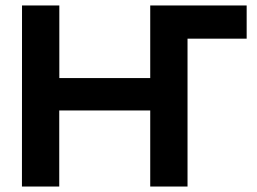

<svg xmlns="http://www.w3.org/2000/svg" viewBox="-20 -680 936 700"><path d="M196.3 -395.3H527.7V-660H879.3V-539H663.7V0H527.7V-277.3H196V0H60L60.3 -660H196.3Z"/></svg>

Font: Nata Sans
Style: Regular
Weight: 400
Designer: Daniel Uzquiano Cruz
Version: Version 1.001